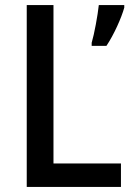

<svg xmlns="http://www.w3.org/2000/svg" viewBox="-20 -734 518 754"><path d="M85 0H455V-92H190V-714H85ZM468 -704V-714H368C364 -675 350 -599 340 -566V-554H398C427 -597 457 -664 468 -704Z"/></svg>

Font: Noto Sans Lao Looped SemiCondensed Medium
Style: Regular
Weight: 500
Width: 4
Designer: Mark Frömberg, Ben Mitchell
Foundry: The Fontpad Ltd
Version: Version 1.002